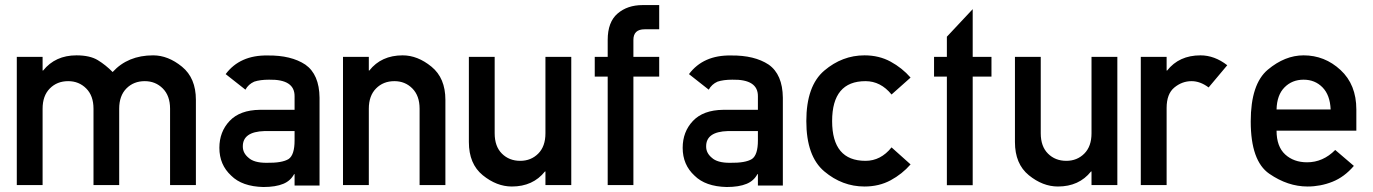

<svg xmlns="http://www.w3.org/2000/svg" viewBox="-20 -731 5428 759"><path d="M46.4 0.5V-506.3H148.4V-452.1H150.4Q198.7 -512.2 282.2 -512.2Q335.4 -512.2 366.7 -493.2Q397.9 -474.1 425.3 -446.3Q485.4 -512.2 585.4 -512.2Q644.5 -512.2 699.5 -467.3Q754.4 -422.4 754.4 -336.4V0.5H652.3V-301.3Q652.3 -352.5 623.5 -381.3Q594.7 -410.2 552.2 -410.2Q508.3 -410.2 479.7 -381.3Q451.2 -352.5 451.2 -301.3V0.5H349.6V-301.3Q349.6 -352.5 320.8 -381.3Q292 -410.2 249.5 -410.2Q205.6 -410.2 177 -381.3Q148.4 -352.5 148.4 -301.3V0.5Z M1144.5 2.4V-42.5H1142.6Q1128.4 -16.1 1100.1 -4.4Q1069.8 8.3 1021 8.3Q937 6.3 894 -36.6Q847.2 -79.6 847.2 -146.5Q847.2 -210 887.7 -252.9Q928.2 -295.9 1007.3 -296.9H1144.5V-350.6Q1145 -418 1043.5 -416Q1008.3 -416 984.9 -408.2Q961.9 -397.9 950.2 -376.5L872.1 -438Q928.7 -513.7 1038.6 -511.7Q1130.9 -512.7 1187 -475.6Q1242.2 -437 1243.2 -344.7V2.4ZM1144.5 -175.8V-212.9H1025.9Q939 -210.4 939.9 -151.4Q939.9 -126 962.4 -107.4Q983.9 -87.4 1033.2 -87.4Q1095.7 -86.4 1121.1 -102.5Q1144.5 -118.7 1144.5 -175.8Z M1335.9 0.5V-506.3H1438V-452.1H1439.9Q1487.3 -512.2 1571.8 -512.2Q1630.9 -512.2 1685.8 -467.3Q1740.7 -422.4 1740.7 -336.4V0.5H1638.7V-301.3Q1638.7 -352.5 1610.1 -381.3Q1581.5 -410.2 1539.1 -410.2Q1495.1 -410.2 1466.6 -381.3Q1438 -352.5 1438 -301.3V0.5Z M1833.5 -169.4V-506.3H1935.5V-204.1Q1935.5 -152.3 1964.1 -123.8Q1992.7 -95.2 2036.6 -95.2Q2079.1 -95.2 2107.7 -123.8Q2136.2 -152.3 2136.2 -204.1V-506.3H2238.3V0.5H2136.2V-53.2H2134.3Q2086.9 6.3 2003.4 6.3Q1943.4 6.3 1888.4 -38.3Q1833.5 -83 1833.5 -169.4Z M2382.3 0.5V-428.2H2331.1V-506.3H2382.3V-573.2Q2382.3 -644 2421.4 -677.5Q2460.4 -710.9 2520 -710.9H2585.9V-615.2H2528.3Q2483.9 -615.2 2483.9 -573.2V-506.3H2585.9V-428.2H2483.9V0.5Z M2976.1 2.4V-42.5H2974.1Q2960 -16.1 2931.6 -4.4Q2901.4 8.3 2852.5 8.3Q2768.6 6.3 2725.6 -36.6Q2678.7 -79.6 2678.7 -146.5Q2678.7 -210 2719.2 -252.9Q2759.8 -295.9 2838.9 -296.9H2976.1V-350.6Q2976.6 -418 2875 -416Q2839.8 -416 2816.4 -408.2Q2793.5 -397.9 2781.7 -376.5L2703.6 -438Q2760.3 -513.7 2870.1 -511.7Q2962.4 -512.7 3018.6 -475.6Q3073.7 -437 3074.7 -344.7V2.4ZM2976.1 -175.8V-212.9H2857.4Q2770.5 -210.4 2771.5 -151.4Q2771.5 -126 2793.9 -107.4Q2815.4 -87.4 2864.7 -87.4Q2927.2 -86.4 2952.6 -102.5Q2976.1 -118.7 2976.1 -175.8Z M3504.4 -148.4 3579.6 -81.1Q3546.4 -43 3500.7 -18.3Q3455.1 6.3 3397.5 6.3Q3309.6 6.3 3238.5 -53.5Q3167.5 -113.3 3167.5 -252.4Q3167.5 -391.6 3238.5 -451.9Q3309.6 -512.2 3397.5 -512.2Q3455.1 -512.2 3500.7 -487.3Q3546.4 -462.4 3579.6 -424.3L3504.4 -357.4Q3461.4 -410.2 3401.4 -410.2Q3269.5 -410.2 3269.5 -252.4Q3269.5 -95.2 3401.4 -95.2Q3461.9 -95.2 3504.4 -148.4Z M3723.1 1V-428.2H3672.4V-506.3H3723.1V-585.9L3825.2 -694.8V-506.3H3899.4V-428.2H3825.2V1Z M3992.2 -169.4V-506.3H4094.2V-204.1Q4094.2 -152.3 4122.8 -123.8Q4151.4 -95.2 4195.3 -95.2Q4237.8 -95.2 4266.4 -123.8Q4294.9 -152.3 4294.9 -204.1V-506.3H4397V0.5H4294.9V-53.2H4293Q4245.6 6.3 4162.1 6.3Q4102.1 6.3 4047.1 -38.3Q3992.2 -83 3992.2 -169.4Z M4489.7 0.5V-506.3H4591.8V-452.1H4593.8Q4641.1 -512.2 4725.6 -512.2Q4781.2 -512.2 4831.5 -473.1L4757.8 -385.3Q4724.6 -410.2 4690.4 -410.2Q4652.8 -410.2 4622.3 -385Q4591.8 -359.9 4591.8 -304.2V0.5Z M5341.8 -214.4H5026.4Q5026.4 -151.9 5060.3 -120.6Q5094.2 -89.4 5147 -89.4Q5210 -89.4 5258.3 -138.2L5332 -75.2Q5294.4 -31.2 5247.3 -12.5Q5200.2 6.3 5148.9 6.3Q5070.8 6.3 4997.6 -44.2Q4924.3 -94.7 4924.3 -251Q4924.3 -398.9 4991.9 -455.6Q5059.6 -512.2 5133.3 -512.2Q5216.8 -512.2 5279.3 -454.3Q5341.8 -396.5 5341.8 -298.3ZM5026.4 -298.3H5240.2Q5237.8 -355.5 5208 -385.7Q5178.2 -416 5133.3 -416Q5087.9 -416 5057.9 -385.7Q5027.8 -355.5 5026.4 -298.3Z"/></svg>

Font: Alte DIN 1451 Mittelschrift
Style: Regular
Weight: 400
Designer: Peter Wiegel
Foundry: Peter Wiegel
Version: Version 1.002 September 20, 2019